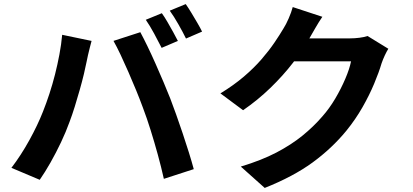

<svg xmlns="http://www.w3.org/2000/svg" viewBox="-20 -863 2040 949"><path d="M779.9 -797.7Q792.9 -779.9 807.5 -754.7Q822.1 -729.5 835.9 -704.5Q849.7 -679.5 859.2 -660.7L778.9 -626.4Q763.4 -657.2 742 -696.8Q720.6 -736.4 700.6 -765.2ZM898 -842.8Q911.2 -824 926.5 -798.7Q941.7 -773.5 956 -749Q970.3 -724.5 978.8 -706.8L899.3 -672.5Q883.9 -704.2 861.6 -743.2Q839.4 -782.3 819 -810.3ZM192.3 -311.1Q209.1 -353.3 224.3 -399.7Q239.5 -446.1 252 -495.3Q264.4 -544.5 273.7 -594Q283.1 -643.4 287.3 -691L432.6 -660.8Q429 -646.6 423.9 -627.6Q418.8 -608.6 414.9 -590.6Q410.9 -572.6 408.7 -561Q403.7 -534.8 394.8 -497.6Q385.9 -460.5 374.2 -419.2Q362.5 -377.9 349.7 -336.5Q336.9 -295.2 323.6 -260.2Q306.2 -211.7 281.6 -159.8Q257 -107.9 229.8 -59.9Q202.5 -11.9 176.4 25.7L36.4 -33.4Q83.6 -95 125.1 -170.1Q166.5 -245.3 192.3 -311.1ZM685.9 -332Q671.4 -371.5 653 -416.5Q634.6 -461.5 614.7 -506.9Q594.9 -552.3 576 -592.4Q557.1 -632.4 540.9 -660.9L673.6 -703.9Q689.2 -675 709 -634.2Q728.8 -593.3 749.1 -547.5Q769.4 -501.6 788.4 -456.9Q807.4 -412.3 821.5 -376.3Q834.6 -342.5 850.5 -297.7Q866.5 -252.9 882.7 -204.6Q898.9 -156.4 913.3 -110.3Q927.7 -64.3 937.7 -27L789.9 21Q776.6 -38.4 759.9 -99.1Q743.2 -159.9 724.7 -219.1Q706.3 -278.4 685.9 -332Z M1899.4 -622Q1890.7 -608 1881.7 -588.7Q1872.8 -569.4 1866.1 -550.3Q1853.1 -506 1829.4 -449.5Q1805.8 -392.9 1771.5 -332.7Q1737.1 -272.5 1691.6 -216.4Q1620.3 -129.6 1524.8 -59.8Q1429.2 9.9 1288.4 65.9L1170.2 -39.7Q1272.4 -70.5 1346.4 -109.2Q1420.3 -148 1475.2 -192.7Q1530.1 -237.4 1573.2 -287.4Q1607.8 -326.4 1637 -375.7Q1666.1 -425 1686.9 -474Q1707.8 -523 1715.1 -559.9H1378.2L1424.2 -673.3Q1437.6 -673.3 1467.3 -673.3Q1497.1 -673.3 1534.5 -673.3Q1571.8 -673.3 1608.4 -673.3Q1645 -673.3 1672.6 -673.3Q1700.2 -673.3 1709.9 -673.3Q1733.2 -673.3 1756.8 -676.4Q1780.5 -679.4 1796.8 -685ZM1573.3 -780Q1555.4 -753.8 1538.3 -723.9Q1521.1 -694.1 1512 -678.2Q1478.4 -618.1 1428.6 -553.3Q1378.7 -488.6 1316 -428.1Q1253.4 -367.6 1181.5 -318.2L1069.5 -401.4Q1135.1 -441.5 1185.5 -484.5Q1235.9 -527.5 1272.8 -570.3Q1309.7 -613 1336.4 -652.3Q1363.1 -691.5 1381.8 -723.4Q1393.6 -741.6 1406.9 -772.1Q1420.2 -802.6 1426.9 -828.1Z"/></svg>

Font: Noto Sans HK Thin
Style: Regular
Weight: 100
Designer: Ryoko NISHIZUKA 西塚涼子 (kana, bopomofo & ideographs); Paul D. Hunt (Latin, Greek & Cyrillic); Sandoll Communications 산돌커뮤니
Foundry: Adobe
Version: Version 2.004-H2;hotconv 1.0.118;makeotfexe 2.5.65603